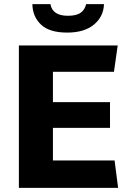

<svg xmlns="http://www.w3.org/2000/svg" viewBox="-20 -905 640 925"><path d="M71 0V-686H547L529 -559H235V-413H510V-289H235V-132H532L549 0ZM304 -748Q218 -748 177.5 -786.5Q137 -825 136 -885H223Q233 -829 307 -829Q346 -829 367 -842.5Q388 -856 395 -885H481Q479 -825 432.5 -786.5Q386 -748 304 -748Z"/></svg>

Font: Chivo Mono
Style: Bold
Weight: 700
Monospace: yes
Designer: Hector Gatti
Foundry: Omnibus-Type
Version: Version 1.008; ttfautohint (v1.8.4.7-5d5b)